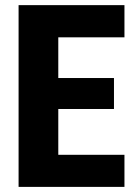

<svg xmlns="http://www.w3.org/2000/svg" viewBox="-20 -731 530 751"><path d="M466.8 -125.5V0H156.7V-125.5ZM208 -710.9V0H52.7V-710.9ZM425.8 -425.8V-304.7H156.7V-425.8ZM466.8 -710.9V-585H156.7V-710.9Z"/></svg>

Font: Roboto Condensed ExtraBold
Style: Regular
Weight: 800
Designer: Christian Robertson
Foundry: Google
Version: Version 3.008; 2023